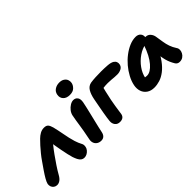

<svg xmlns="http://www.w3.org/2000/svg" viewBox="-6 -1403 2065 2065"><g transform="rotate(-45 1027.0 -370.5)"><path d="M55 12Q34 12 17.5 0.5Q1 -11 -6 -29.5Q-13 -48 -10 -69Q-5 -92 15.5 -127.5Q36 -163 64.5 -204.5Q93 -246 121 -286Q144 -320 171.5 -353.5Q199 -387 226 -417.5Q253 -448 277 -471Q301 -495 329 -510.5Q357 -526 389 -526Q423 -526 438 -509Q453 -492 463 -455Q470 -429 476.5 -396Q483 -363 490 -328Q497 -293 504 -259Q514 -217 522 -191.5Q530 -166 537 -150.5Q544 -135 550 -123Q559 -107 561.5 -95Q564 -83 561 -65Q558 -45 544 -27.5Q530 -10 511 0.5Q492 11 472 11Q448 11 431.5 -2Q415 -15 404 -37Q393 -59 384 -86Q377 -108 368.5 -145.5Q360 -183 352 -225.5Q344 -268 337.5 -307Q331 -346 330 -371L377 -376Q358 -360 328.5 -324Q299 -288 265 -240.5Q231 -193 199 -145Q167 -97 144 -56Q125 -21 102.5 -4.5Q80 12 55 12Z M728 10Q700 10 679 -3.5Q658 -17 649.5 -40Q641 -63 646 -89Q659 -154 667 -198.5Q675 -243 679.5 -276Q684 -309 689 -338.5Q694 -368 700 -400Q706 -430 726 -455.5Q746 -481 772 -497Q798 -513 822 -513Q854 -513 871.5 -489.5Q889 -466 881 -421Q877 -401 869 -364.5Q861 -328 850 -283.5Q839 -239 828.5 -194.5Q818 -150 809 -112.5Q800 -75 796 -53Q790 -23 773 -6.5Q756 10 728 10ZM837 -577Q786 -577 760 -605.5Q734 -634 742 -676Q749 -713 779 -733Q809 -753 849 -753Q884 -753 906.5 -738Q929 -723 937 -701Q945 -679 941 -657Q936 -628 910.5 -602.5Q885 -577 837 -577Z M1013 10Q975 10 955.5 -16Q936 -42 940 -78Q941 -95 945.5 -123Q950 -151 955.5 -184.5Q961 -218 967.5 -251Q974 -284 979 -312.5Q984 -341 988 -360Q1000 -423 1024 -462.5Q1048 -502 1092 -510Q1125 -515 1166.5 -517Q1208 -519 1252 -519Q1299 -519 1347 -515.5Q1395 -512 1419 -497Q1438 -485 1444.5 -467.5Q1451 -450 1447 -432Q1441 -401 1413 -386.5Q1385 -372 1354 -372Q1333 -372 1312 -373.5Q1291 -375 1267 -377.5Q1243 -380 1214 -380Q1174 -380 1142 -375Q1110 -370 1074 -362L1158 -420Q1146 -382 1134.5 -333Q1123 -284 1111 -226Q1103 -185 1097.5 -149Q1092 -113 1088 -85.5Q1084 -58 1082 -43Q1077 -16 1059.5 -3Q1042 10 1013 10Z M1536 10Q1485 10 1450.5 -13.5Q1416 -37 1402.5 -76.5Q1389 -116 1398 -163Q1408 -214 1435.5 -265.5Q1463 -317 1501.5 -362.5Q1540 -408 1586.5 -443.5Q1633 -479 1681.5 -499.5Q1730 -520 1777 -520Q1814 -520 1835 -496Q1856 -472 1847 -428Q1844 -412 1833 -403Q1822 -394 1808 -391Q1742 -380 1685.5 -341Q1629 -302 1590 -247.5Q1551 -193 1539 -134Q1536 -117 1535.5 -102.5Q1535 -88 1539 -66L1491 -168Q1512 -150 1529 -143.5Q1546 -137 1571 -137Q1622 -137 1679 -202.5Q1736 -268 1779 -393Q1788 -417 1809 -430.5Q1830 -444 1852 -444Q1888 -444 1909 -419Q1930 -394 1934 -363Q1942 -315 1948 -275Q1954 -235 1967 -197.5Q1980 -160 2006 -120Q2017 -105 2016.5 -84Q2016 -63 2005 -42Q1994 -21 1973.5 -7Q1953 7 1924 7Q1907 7 1894.5 -0.5Q1882 -8 1875 -20Q1860 -45 1849 -70Q1838 -95 1830.5 -123.5Q1823 -152 1818 -189Q1813 -226 1810 -274L1864 -278Q1831 -194 1790.5 -138.5Q1750 -83 1706.5 -50Q1663 -17 1620 -3.5Q1577 10 1536 10Z"/></g></svg>

Font: Shantell Sans Light
Style: Bold Italic
Weight: 700
Italic angle: -11°
Version: Version 1.011;[c5ecc13dd]